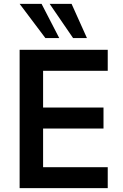

<svg xmlns="http://www.w3.org/2000/svg" viewBox="-20 -978 638 998"><path d="M82 0V-719H540V-610H204V-419H518V-310H204V-109H540V0ZM360 -780 238 -958H352L432 -780ZM216 -780 82 -958H196L288 -780Z"/></svg>

Font: Nunitoga
Style: Bold
Weight: 700
Designer: Vernon Adams
Foundry: Vernon Adams
Version: Version 1.0